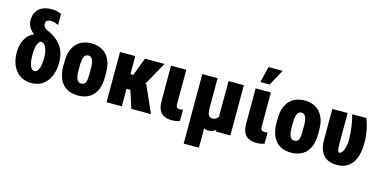

<svg xmlns="http://www.w3.org/2000/svg" viewBox="-87 -1259 3885 1951"><g transform="rotate(15 1855.0 -283.5)"><path d="M79.6 -607.4Q79.6 -658.7 101.1 -694.8Q122.6 -731 162.8 -750Q203.1 -769 259.8 -769Q292 -769 311 -763.9Q330.1 -758.8 361.8 -749L362.8 -630.9Q351.1 -636.2 327.4 -644Q303.7 -651.9 279.8 -651.9Q263.2 -651.9 251.7 -647Q240.2 -642.1 234.4 -633.1Q228.5 -624 228.5 -610.8Q228.5 -604.5 229.5 -597.4Q230.5 -590.3 233.6 -583Q236.8 -575.7 244.1 -567.9Q251.5 -560.1 264.2 -552.7Q331.5 -525.4 377.9 -485.6Q424.3 -445.8 448 -391.8Q471.7 -337.9 471.7 -268.6V-258.8Q471.7 -201.7 457 -152.8Q442.4 -104 414.3 -67.4Q386.2 -30.8 345.2 -10.5Q304.2 9.8 251 9.8Q198.2 9.8 156.7 -9.8Q115.2 -29.3 86.7 -64.5Q58.1 -99.6 43.5 -146.7Q28.8 -193.8 28.8 -249V-258.8Q28.8 -313 45.2 -357.9Q61.5 -402.8 89.4 -433.1Q117.2 -463.4 150.4 -473.6L148.4 -476.6Q129.9 -491.7 114.3 -510.7Q98.6 -529.8 89.1 -553.7Q79.6 -577.6 79.6 -607.4ZM189 -277.3V-267.6Q189 -236.8 192.4 -209.5Q195.8 -182.1 203.4 -161.4Q210.9 -140.6 222.4 -128.7Q233.9 -116.7 251 -116.7Q267.6 -116.7 279.3 -128.7Q291 -140.6 298.3 -161.4Q305.7 -182.1 309.1 -209.5Q312.5 -236.8 312.5 -267.6V-277.3Q312.5 -300.8 308.8 -324.2Q305.2 -347.7 297.4 -367.9Q289.6 -388.2 277.6 -402.3Q265.6 -416.5 249.5 -421.4Q232.9 -421.4 221.7 -409.7Q210.4 -397.9 203.1 -377.9Q195.8 -357.9 192.4 -332Q189 -306.2 189 -277.3Z M522 -239.3V-288.6Q522 -351.1 537.6 -397.7Q553.2 -444.3 582 -475.3Q610.8 -506.3 650.9 -522.2Q690.9 -538.1 740.2 -538.1Q790.5 -538.1 830.6 -522.2Q870.6 -506.3 899.4 -475.3Q928.2 -444.3 943.8 -397.7Q959.5 -351.1 959.5 -288.6V-239.3Q959.5 -177.2 943.8 -130.4Q928.2 -83.5 899.7 -52.2Q871.1 -21 830.8 -5.6Q790.5 9.8 741.2 9.8Q691.9 9.8 651.4 -5.6Q610.8 -21 582 -52.2Q553.2 -83.5 537.6 -130.4Q522 -177.2 522 -239.3ZM682.6 -288.6V-239.3Q682.6 -205.6 686.5 -181.9Q690.4 -158.2 698 -143.8Q705.6 -129.4 716.3 -123Q727.1 -116.7 741.2 -116.7Q759.3 -116.7 770.8 -123Q782.2 -129.4 788.6 -143.8Q794.9 -158.2 797.1 -181.9Q799.3 -205.6 799.3 -239.3V-288.6Q799.3 -321.8 795.7 -345Q792 -368.2 784.4 -383.1Q776.9 -397.9 765.6 -404.5Q754.4 -411.1 740.2 -411.1Q726.6 -411.1 715.8 -404.5Q705.1 -397.9 697.8 -383.1Q690.4 -368.2 686.5 -345Q682.6 -321.8 682.6 -288.6Z M1202.1 -528.3V0H1041.5V-528.3ZM1509.8 -528.3 1318.4 -184.6H1181.6L1163.1 -338.4H1231.9L1303.7 -528.3ZM1302.2 0 1232.4 -215.3 1382.8 -284.2 1508.8 0Z M1578.1 -528.3H1738.8L1738.3 -176.8Q1738.3 -155.8 1741.5 -144.3Q1744.6 -132.8 1753.7 -128.2Q1762.7 -123.5 1779.3 -123.5Q1791 -123.5 1798.3 -124.3Q1805.7 -125 1812 -126.5L1811 -8.8Q1791.5 -2 1771.5 1.7Q1751.5 5.4 1727.1 5.4Q1679.7 5.4 1646.2 -11.2Q1612.8 -27.8 1595.5 -63.5Q1578.1 -99.1 1578.1 -156.2Z M2183.1 -528.3H2344.2V0H2192.9L2183.1 -122.1ZM2201.2 -245.6 2265.6 -246.6Q2265.6 -190.9 2255.9 -144Q2246.1 -97.2 2227.1 -62.5Q2208 -27.8 2180.2 -8.8Q2152.3 10.3 2116.2 10.3Q2088.4 10.3 2066.4 -2Q2044.4 -14.2 2027.1 -39.8Q2009.8 -65.4 1998 -105.5L1986.3 -225.6H2067.9Q2067.9 -192.9 2071.3 -171.9Q2074.7 -150.9 2081.8 -139.4Q2088.9 -127.9 2099.4 -123.3Q2109.9 -118.7 2124 -118.7Q2144.5 -118.7 2159.2 -128.2Q2173.8 -137.7 2183.1 -154.8Q2192.4 -171.9 2196.8 -195.1Q2201.2 -218.3 2201.2 -245.6ZM1907.2 -528.3H2067.9V203.1H1907.2Z M2468.3 -528.3H2628.9L2628.4 -176.8Q2628.4 -155.8 2631.6 -144.3Q2634.8 -132.8 2643.8 -128.2Q2652.8 -123.5 2669.4 -123.5Q2681.2 -123.5 2688.5 -124.3Q2695.8 -125 2702.1 -126.5L2701.2 -8.8Q2681.6 -2 2661.6 1.7Q2641.6 5.4 2617.2 5.4Q2569.8 5.4 2536.4 -11.2Q2502.9 -27.8 2485.6 -63.5Q2468.3 -99.1 2468.3 -156.2ZM2497.6 -602.5 2539.1 -771.5H2687.5L2595.2 -602.5Z M2764.2 -239.3V-288.6Q2764.2 -351.1 2779.8 -397.7Q2795.4 -444.3 2824.2 -475.3Q2853 -506.3 2893.1 -522.2Q2933.1 -538.1 2982.4 -538.1Q3032.7 -538.1 3072.8 -522.2Q3112.8 -506.3 3141.6 -475.3Q3170.4 -444.3 3186 -397.7Q3201.7 -351.1 3201.7 -288.6V-239.3Q3201.7 -177.2 3186 -130.4Q3170.4 -83.5 3141.8 -52.2Q3113.3 -21 3073 -5.6Q3032.7 9.8 2983.4 9.8Q2934.1 9.8 2893.6 -5.6Q2853 -21 2824.2 -52.2Q2795.4 -83.5 2779.8 -130.4Q2764.2 -177.2 2764.2 -239.3ZM2924.8 -288.6V-239.3Q2924.8 -205.6 2928.7 -181.9Q2932.6 -158.2 2940.2 -143.8Q2947.8 -129.4 2958.5 -123Q2969.2 -116.7 2983.4 -116.7Q3001.5 -116.7 3012.9 -123Q3024.4 -129.4 3030.8 -143.8Q3037.1 -158.2 3039.3 -181.9Q3041.5 -205.6 3041.5 -239.3V-288.6Q3041.5 -321.8 3037.8 -345Q3034.2 -368.2 3026.6 -383.1Q3019 -397.9 3007.8 -404.5Q2996.6 -411.1 2982.4 -411.1Q2968.8 -411.1 2958 -404.5Q2947.3 -397.9 2939.9 -383.1Q2932.6 -368.2 2928.7 -345Q2924.8 -321.8 2924.8 -288.6Z M3274.9 -528.3H3436V-200.2Q3436 -176.3 3437.7 -159.9Q3439.5 -143.6 3442.6 -134.3Q3445.8 -125 3449.5 -120.8Q3453.1 -116.7 3457.5 -116.7Q3471.7 -116.7 3483.4 -130.4Q3495.1 -144 3503.2 -167Q3511.2 -189.9 3515.6 -218.5Q3520 -247.1 3520 -276.4Q3518.6 -341.3 3509.8 -404.5Q3501 -467.8 3484.9 -528.3H3631.8Q3645 -498.5 3655.8 -460.2Q3666.5 -421.9 3673.1 -376Q3679.7 -330.1 3679.7 -276.4Q3679.7 -214.8 3667.5 -162.6Q3655.3 -110.4 3629.6 -71.5Q3604 -32.7 3562.5 -11.2Q3521 10.3 3462.4 10.3Q3420.4 10.3 3386 -2.2Q3351.6 -14.6 3326.7 -40.5Q3301.8 -66.4 3288.3 -106.4Q3274.9 -146.5 3274.9 -201.2Z"/></g></svg>

Font: Roboto Condensed Black
Style: Regular
Weight: 900
Designer: Christian Robertson
Foundry: Google
Version: Version 3.008; 2023